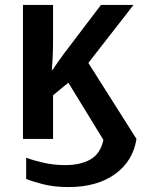

<svg xmlns="http://www.w3.org/2000/svg" viewBox="-20 -563 576 778"><path d="M258 195Q198 195 152.5 183Q107 171 86 162V76Q115 87 156.5 96.5Q198 106 245 106Q306 106 346.5 83Q387 60 399 4L257 -228L195 -177V0H73V-543H195V-405Q195 -335 190 -280H193Q205 -298 217 -315Q229 -332 241 -348L389 -543H521L338 -308L533 0Q519 90 446 142.5Q373 195 258 195Z"/></svg>

Font: Noto Sans SemiCondensed SemiBold
Style: Regular
Weight: 600
Width: 4
Designer: Monotype Design Team
Foundry: Monotype Imaging Inc.
Version: Version 2.013; ttfautohint (v1.8.4.7-5d5b)